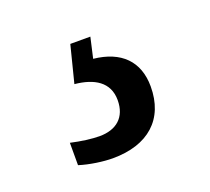

<svg xmlns="http://www.w3.org/2000/svg" viewBox="-58 -80 424 387"><g transform="rotate(-20 153.5 114.0)"><path d="M126 237C202 237 247 197 247 127C247 73 215 41 157 35L167 -9H124L104 70C145 74 175 91 175 130C175 167 152 186 116 186C100 186 77 183 55 178V226C77 233 106 237 126 237Z"/></g></svg>

Font: Noto Serif Ethiopic SmCn
Style: Regular
Weight: 400
Width: 4
Designer: Monotype Design Team
Foundry: Monotype Imaging Inc.
Version: Version 2.102